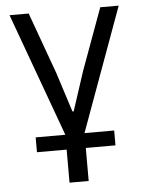

<svg xmlns="http://www.w3.org/2000/svg" viewBox="-52 -558 596 799"><g transform="rotate(-5 246.0 -158.0)"><path d="M206 62H82V0H206L18 -516H98L191 -259L244 -94H249L303 -259L397 -516H474L286 0H410V62H286V200H206Z"/></g></svg>

Font: Aneliza
Style: Regular
Weight: 400
Designer: Mike Abbink, Paul van der Laan, Pieter van Rosmalen
Foundry: Bold Monday
Version: Version 3.001;September 8, 2019;FontCreator 11.5.0.2425 64-b